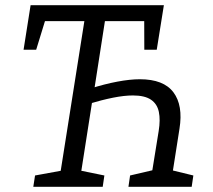

<svg xmlns="http://www.w3.org/2000/svg" viewBox="-20 -718 819 738"><path d="M108 0 114.7 -43.5 230 -64.5 211.3 -48.5 306.6 -651.5 321.6 -636.8H137.1L158.2 -654.2L119.1 -526.9H70.6L97.6 -698H609.9L582.5 -526.9H534.7L534.3 -651.5L551.4 -636.8H365.2L385.6 -651.5L341.3 -366.7L325.6 -377.1Q382.2 -395.1 431 -404.2Q479.8 -413.4 517.5 -413.4Q608.9 -413.4 646.6 -363.2Q684.3 -313 669.9 -223.3L642.3 -47.5L628.9 -66.5L723.2 -43.5L716.8 0H473.7L480 -43.5L578.6 -66.5L562.9 -47.2L589.9 -214.3Q596.9 -257.2 590.6 -287.8Q584.3 -318.5 560.3 -334.8Q536.3 -351.1 491 -351.1Q457.7 -351.1 414.4 -342.5Q371.2 -333.8 319.2 -318.2L335.6 -336.2L290.6 -48.5L278.2 -64.5L381.2 -43.5L374.8 0Z"/></svg>

Font: Bitter Thin
Style: Italic
Weight: 100
Italic angle: -9°
Designer: Sol Matas, and Bitter project Authors
Foundry: Sol Matas
Version: Version 2.002